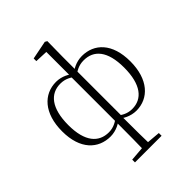

<svg xmlns="http://www.w3.org/2000/svg" viewBox="-281 -922 1331 1331"><g transform="rotate(-45 384.5 -256.5)"><path d="M250 260H511V233L395 223H373L250 233ZM353 260H414C412 183 411 110 411 -24L413 -33V-612L415 -764L399 -773L263 -746V-720L357 -716V-485L356 -475V-24C356 105 355 183 353 260ZM258 14C315 14 364 -15 384 -37H386L384 -62C353 -38 320 -15 270 -15C172 -15 106 -86 106 -249C106 -416 172 -492 270 -492C320 -492 353 -471 384 -446L386 -459L384 -471C364 -493 315 -522 258 -522C137 -522 45 -427 45 -249C45 -72 138 14 258 14ZM511 14C632 14 723 -82 723 -258C723 -436 631 -522 511 -522C454 -522 403 -493 385 -471L383 -459L385 -446C415 -471 448 -492 499 -492C597 -492 662 -422 662 -258C662 -92 597 -15 499 -15C448 -15 415 -38 385 -62L383 -37H385C403 -15 454 14 511 14Z"/></g></svg>

Font: Source Han Serif TW VF
Style: Regular
Weight: 250
Designer: Ryoko NISHIZUKA 西塚涼子 (kana & ideographs); Frank Grießhammer (Latin, Greek & Cyrillic); Wenlong ZHANG 张文龙 (bopomofo); San
Foundry: Adobe
Version: Version 2.002;hotconv 1.1.0;makeotfexe 2.6.0